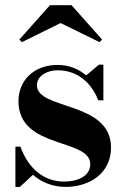

<svg xmlns="http://www.w3.org/2000/svg" viewBox="-20 -724 492 754"><path d="M218 -633.5 371 -558.5 381 -568.5 261 -703.5H176L56 -568.5L66 -558.5ZM58 10 109.5 -37.5C143.5 -7.5 187.5 10 238 10C328.5 10 416 -41 416 -145C416 -327.5 125 -291.5 125 -389C125 -424 161.5 -448 206.5 -448C292.5 -448 343.5 -388.5 366 -330H386V-470H368.5L318.5 -428C289.5 -452.5 251.5 -469 206 -469C111 -469 52.5 -406 52.5 -327C52.5 -136.5 334.5 -182.5 334.5 -79C334.5 -35 289.5 -11 231.5 -11C151.5 -11 90.5 -63 60.5 -148H40.5V10Z"/></svg>

Font: Bodoni* 11pt
Style: Bold
Weight: 700
Version: Version 2.3